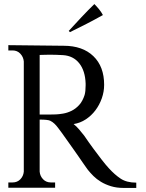

<svg xmlns="http://www.w3.org/2000/svg" viewBox="-20 -922 717 944"><path d="M293 -697Q386 -697 439 -646Q492 -595 492 -505Q492 -471 480.5 -438.5Q469 -406 449 -379.5Q429 -353 401.5 -335Q374 -317 342 -312Q356 -301 369.5 -285Q383 -269 394 -255Q417 -221 440 -190Q459 -164 480 -137Q501 -110 515 -95Q544 -63 573.5 -43.5Q603 -24 650 -24V2H588Q553 2 525.5 -6.5Q498 -15 476.5 -28Q455 -41 439.5 -56.5Q424 -72 412 -87Q410 -90 403 -99.5Q396 -109 386.5 -123Q377 -137 365.5 -153.5Q354 -170 342 -187Q320 -217 303 -242Q286 -267 283 -270Q274 -282 265.5 -293.5Q257 -305 247.5 -314Q238 -323 226.5 -328.5Q215 -334 175 -334V-78Q177 -56 192 -40.5Q207 -25 230 -25H251V1H21V-25H42Q65 -25 80 -40.5Q95 -56 97 -78V-620Q95 -642 80 -658Q65 -674 42 -674H21V-700ZM231 -359Q240 -359 254.5 -359.5Q269 -360 290 -363.5Q311 -367 331.5 -377Q352 -387 369 -405.5Q386 -424 396 -455Q401 -473 401 -502V-511Q399 -574 369.5 -611Q340 -648 289 -651Q272 -652 255.5 -652.5Q239 -653 224 -653Q210 -653 199 -652.5Q188 -652 180 -652H175V-359ZM318 -770Q350 -805 381 -838Q412 -871 444 -902Q456 -890 467 -876.5Q478 -863 486 -848Q445 -825 405 -804.5Q365 -784 324 -764Z"/></svg>

Font: Constantine
Style: Regular
Weight: 400
Designer: Dukom Design
Version: Version 1.001;PS 001.001;hotconv 1.0.56;makeotf.lib2.0.21325